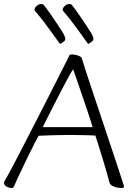

<svg xmlns="http://www.w3.org/2000/svg" viewBox="-20 -923 677 956"><path d="M40 13Q25 13 12.5 6Q0 -1 0 -14Q0 -16 2 -19.5Q4 -23 5 -26Q14 -40 37 -83Q60 -126 91 -186.5Q122 -247 157 -315Q192 -383 225 -448Q258 -513 284.5 -565.5Q311 -618 325 -646Q327 -650 329.5 -651Q332 -652 337 -652Q349 -652 360 -649Q371 -646 378.5 -642Q386 -638 387 -634Q392 -616 407 -570Q422 -524 443 -461.5Q464 -399 487 -330Q510 -261 531.5 -196.5Q553 -132 569.5 -82.5Q586 -33 593 -10Q595 -3 596 -0.5Q597 2 597 5Q597 9 595.5 11Q594 13 586 13Q572 13 561.5 10.5Q551 8 543.5 4.5Q536 1 532 -3Q530 -5 527.5 -9Q525 -13 523 -22Q520 -33 513 -58.5Q506 -84 496 -116.5Q486 -149 475.5 -183.5Q465 -218 455 -248Q445 -249 423.5 -249.5Q402 -250 374 -250.5Q346 -251 315 -251Q276 -251 236 -249.5Q196 -248 172 -247Q168 -240 155 -215Q142 -190 125.5 -156.5Q109 -123 93 -89Q77 -55 65 -29.5Q53 -4 50 4Q48 9 46 11Q44 13 40 13ZM193 -290H441Q436 -308 426 -338.5Q416 -369 404 -404.5Q392 -440 380 -474.5Q368 -509 358.5 -537Q349 -565 344 -578Q333 -562 317 -532Q301 -502 282.5 -466.5Q264 -431 246 -395.5Q228 -360 214 -332Q200 -304 193 -290ZM419 -704Q418 -705 404 -724.5Q390 -744 370.5 -771Q351 -798 332.5 -822Q314 -846 305 -856Q301 -860 296.5 -865.5Q292 -871 292 -875Q292 -881 297 -887.5Q302 -894 309.5 -898.5Q317 -903 322 -903Q330 -903 333 -902Q336 -901 339 -897Q354 -878 372 -852Q390 -826 407 -800.5Q424 -775 435 -757Q438 -752 441.5 -743.5Q445 -735 445 -728Q445 -720 433 -712.5Q421 -705 419 -704ZM279 -704Q278 -705 264 -724.5Q250 -744 230.5 -771Q211 -798 192.5 -822Q174 -846 165 -856Q161 -860 156.5 -865.5Q152 -871 152 -875Q152 -881 157 -887.5Q162 -894 169.5 -898.5Q177 -903 182 -903Q190 -903 193 -902Q196 -901 199 -897Q214 -878 232 -852Q250 -826 267 -800.5Q284 -775 295 -757Q298 -752 301.5 -743.5Q305 -735 305 -728Q305 -720 293 -712.5Q281 -705 279 -704Z"/></svg>

Font: Briem Hand Thin
Style: Regular
Weight: 100
Designer: Gunnlaugur SE Briem, Eben Sorkin
Foundry: Sorkin Type Co.
Version: Version 1.003